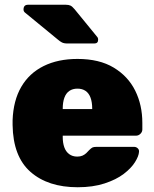

<svg xmlns="http://www.w3.org/2000/svg" viewBox="-20 -778 649 808"><path d="M307 10Q182 10 108.5 -54.5Q35 -119 33 -252Q33 -256 33 -262.5Q33 -269 33 -272Q36 -355 69.5 -412.5Q103 -470 163.5 -500Q224 -530 306 -530Q398 -530 458.5 -493.5Q519 -457 549 -396.5Q579 -336 579 -261V-233Q579 -223 571 -215Q563 -207 552 -207H244Q244 -207 244 -205Q244 -203 244 -201Q244 -177 250.5 -158.5Q257 -140 271 -129.5Q285 -119 305 -119Q318 -119 327 -123Q336 -127 343 -133.5Q350 -140 355 -146Q364 -155 369.5 -157.5Q375 -160 387 -160H544Q553 -160 559.5 -154Q566 -148 565 -139Q564 -121 548 -95.5Q532 -70 500.5 -46Q469 -22 420 -6Q371 10 307 10ZM244 -319H368V-321Q368 -348 361 -367Q354 -386 340 -395.5Q326 -405 306 -405Q286 -405 272 -395.5Q258 -386 251 -367Q244 -348 244 -321ZM264 -595Q249 -595 240.5 -599.5Q232 -604 224 -611L84 -726Q79 -731 79 -738Q79 -758 98 -758H257Q269 -758 276.5 -754.5Q284 -751 294 -739L388 -624Q393 -619 393 -611Q393 -595 377 -595Z"/></svg>

Font: Rubik Light ExtraBold
Style: Regular
Weight: 800
Version: Version 2.104